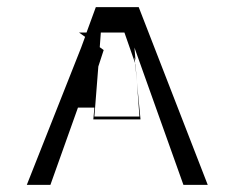

<svg xmlns="http://www.w3.org/2000/svg" viewBox="-20 -546 659 537"><path d="M222 -455H201L218 -443L207 -413L55 -29H121L198 -245H244L241 -212H373L363 -316L370 -220H244L255 -360L270 -406L259 -414L262 -455H328L358 -369L356 -386L359 -378L356 -413L493 -29H561L368 -526H248ZM359 -365 363 -316 358 -369Z"/></svg>

Font: Charger Static
Style: 2
Weight: 1000
Designer: Jasper
Foundry: KineticPlasma Fonts/Cannot Into Space Fonts
Version: Version 1.1